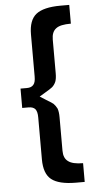

<svg xmlns="http://www.w3.org/2000/svg" viewBox="-59 -778 463 939"><g transform="rotate(-5 172.5 -308.5)"><path d="M217 -374C221 -384 223 -398 223 -416V-581C223 -606 230 -624 245 -635C259 -646 283 -651 318 -651V-743H275C219 -743 179 -733 155 -714C131 -695 119 -662 119 -615V-409C119 -390 116 -377 109 -369C102 -360 91 -356 76 -356H45V-261H76C91 -261 102 -257 109 -249C116 -240 119 -227 119 -208V-2C119 45 131 78 155 97C179 116 219 126 275 126H318V34C283 34 259 28 245 17C230 6 223 -11 223 -36V-200C223 -218 221 -232 217 -243C212 -253 206 -261 199 -268C191 -274 180 -281 165 -290L135 -309L165 -327C180 -336 192 -343 199 -349C206 -355 212 -363 217 -374Z"/></g></svg>

Font: Argentum Sans
Style: Regular
Weight: 400
Designer: Julieta Ulanovsky
Foundry: Julieta Ulanovsky
Version: Version 5.001;March 29, 2019;FontCreator 11.5.0.2425 64-bit